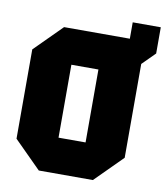

<svg xmlns="http://www.w3.org/2000/svg" viewBox="-86 -851 796 923"><g transform="rotate(10 312.0 -390.0)"><path d="M34 -132V-568L166 -700H487V-780H624V-652L562 -590V-132L430 0H166ZM232 -528V-172H364V-528Z"/></g></svg>

Font: Tektur SemiCondensed ExtraBold
Style: Regular
Weight: 800
Width: 4
Designer: Adam Jagosz
Foundry: Adam Jagosz
Version: Version 1.005;gftools[0.9.30]